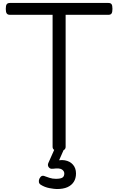

<svg xmlns="http://www.w3.org/2000/svg" viewBox="-20 -1004 797 1296"><path d="M379 15Q335 15 335 -13V-904H47Q32 -904 25.5 -913Q19 -922 19 -944Q19 -967 25.5 -975.5Q32 -984 47 -984H712Q727 -984 733 -975.5Q739 -967 739 -944Q739 -922 733 -913Q727 -904 712 -904H423V-13Q423 1 412 8Q401 15 379 15ZM364 272Q347 272 314.5 266Q282 260 255 243Q244 236 242.5 224.5Q241 213 246 202Q253 188 262 184Q271 180 284 186Q295 190 314.5 196.5Q334 203 357 203Q388 203 401 195Q414 187 414 167Q414 151 398 140Q382 129 338 135Q327 136 321 134Q315 132 309 125Q304 118 303.5 111Q303 104 306 97L355 -13H419L367 105L337 89Q382 72 417 78Q452 84 472.5 107.5Q493 131 493 167Q493 200 478 223.5Q463 247 435 259.5Q407 272 364 272Z"/></svg>

Font: Playwrite PL
Style: Regular
Weight: 400
Designer: Veronika Burian, José Scaglione
Foundry: TypeTogether
Version: Version 1.002